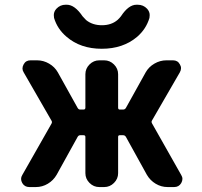

<svg xmlns="http://www.w3.org/2000/svg" viewBox="-20 -796 839 796"><path d="M334 -488.3Q334 -511.7 351.1 -528.8Q368.2 -545.9 391.6 -545.9H412.1Q435.5 -545.9 452.6 -528.8Q469.7 -511.7 469.7 -488.3V-349.6Q469.7 -341.8 476.6 -341.8H490.2Q498 -341.8 502 -348.6L584 -496.1Q596.7 -518.6 620.1 -532.2Q643.6 -545.9 669.9 -545.9H697.3Q716.8 -545.9 725.6 -529.3Q730.5 -521.5 730.5 -513.2Q730.5 -504.9 725.6 -496.1L610.4 -296.9Q606.4 -291 610.4 -284.2L731.4 -70.3Q736.3 -62.5 736.3 -54.2Q736.3 -45.9 731.4 -37.1Q721.7 -20.5 702.1 -20.5H674.8Q648.4 -20.5 625.5 -34.2Q602.5 -47.9 588.9 -71.3L502 -228.5Q498 -235.4 490.2 -235.4H476.6Q469.7 -235.4 469.7 -228.5V-78.1Q469.7 -54.7 452.6 -37.6Q435.5 -20.5 412.1 -20.5H391.6Q368.2 -20.5 351.1 -37.6Q334 -54.7 334 -78.1V-228.5Q334 -235.4 326.2 -235.4H312.5Q305.7 -235.4 301.8 -228.5L214.8 -71.3Q201.2 -47.9 178.2 -34.2Q155.3 -20.5 128.9 -20.5H101.6Q82 -20.5 72.3 -37.1Q67.4 -45.9 67.4 -54.2Q67.4 -62.5 72.3 -70.3L193.4 -283.2Q197.3 -290 193.4 -295.9L78.1 -496.1Q73.2 -503.9 73.2 -512.2Q73.2 -520.5 78.1 -529.3Q86.9 -545.9 106.4 -545.9H133.8Q160.2 -545.9 183.6 -532.2Q207 -518.6 219.7 -496.1L301.8 -348.6Q305.7 -341.8 312.5 -341.8H326.2Q334 -341.8 334 -349.6ZM204.1 -721.7Q203.1 -727.5 203.1 -733.4Q203.1 -748 213.9 -759.8Q229.5 -776.4 252 -776.4H256.8Q290 -776.4 322.3 -728.5Q329.1 -720.7 336.9 -712.9Q363.3 -691.4 402.3 -691.4Q441.4 -691.4 466.8 -712.9Q475.6 -720.7 481.4 -728.5Q512.7 -776.4 545.9 -776.4H550.8Q574.2 -776.4 589.8 -759.8Q600.6 -748 600.6 -733.4Q600.6 -727.5 599.6 -721.7Q585.9 -675.8 548.8 -643.6Q490.2 -593.8 401.9 -593.8Q313.5 -593.8 255.9 -643.6Q217.8 -675.8 204.1 -721.7Z"/></svg>

Font: Gen Jyuu Gothic P Bold
Style: Bold
Weight: 700
Designer: [Source Han Sans]
Ryoko NISHIZUKA  (kana & ideographs); Paul D. Hunt (Latin, Greek & Cyrillic); Wenlong ZHANG  (bopomofo
Version: Version 1.002.20150607